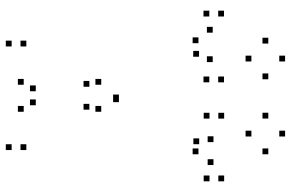

<svg xmlns="http://www.w3.org/2000/svg" viewBox="-190 -800 1000 660"><g transform="rotate(90 310.0 -470.0)"><path d="M357 -257.2V-277.2H337V-257.2ZM547.3 -683.8V-703.8H527.3V-683.8ZM510.3 -632.2V-652.2H490.3V-632.2ZM603.3 -670.2V-690.2H583.3V-670.2ZM603.3 -720.5V-740.5H583.3V-720.5ZM387.7 -720.5V-740.5H367.7V-720.5ZM387.7 -670.2V-690.2H367.7V-670.2ZM475.7 -634.7V-654.7H455.7V-634.7ZM468.5 -683.8V-703.8H448.5V-683.8ZM331.2 -358.8V-378.8H311.2V-358.8ZM325 -358.8V-378.8H305V-358.8ZM193.5 -681.2V-701.2H173.5V-681.2ZM175 -634.2V-654.2H155V-634.2ZM263 -669.5V-689.5H243V-669.5ZM263 -720V-740H243V-720ZM36.7 -720V-740H16.7V-720ZM36.7 -669.5V-689.5H16.7V-669.5ZM128.5 -632.2V-652.2H108.5V-632.2ZM92.3 -681.2V-701.2H72.3V-681.2ZM278.2 -257.2V-277.2H258.2V-257.2ZM495.8 10V-10H475.8V10ZM495.8 -40.5V-60.5H475.8V-40.5ZM341.8 -73V-93H321.8V-73ZM364.2 -31.5V-51.5H344.2V-31.5ZM364.2 -298V-318H344.2V-298ZM271.3 -298V-318H251.3V-298ZM271.3 -31.5V-51.5H251.3V-31.5ZM293.7 -73V-93H273.7V-73ZM139.7 -40.5V-60.5H119.7V-40.5ZM139.7 10V-10H119.7V10ZM252.5 -872.3V-892.3H232.5V-872.3ZM191.3 -930V-950H171.3V-930ZM129.7 -872.3V-892.3H109.7V-872.3ZM191.3 -814.2V-834.2H171.3V-814.2ZM510.3 -872.3V-892.3H490.3V-872.3ZM449.2 -930V-950H429.2V-930ZM387.5 -872.3V-892.3H367.5V-872.3ZM449.2 -814.2V-834.2H429.2V-814.2Z"/></g></svg>

Font: Monaspace Xenon Dots Var
Style: Regular
Weight: 400
Designer: Riley Cran and the Lettermatic Team
Version: Version 1.100 (Monaspace Xenon Dots)